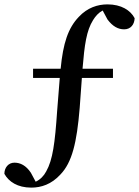

<svg xmlns="http://www.w3.org/2000/svg" viewBox="-33 -744 635 877"><path d="M118 -388H240L228 -237C218 -90 208 -14 178 39C167 60 151 76 130 86L108 45C86 12 60 -1 33 -1C5 -1 -13 22 -13 50C7 86 47 113 110 113C155 113 202 98 243 53C296 -2 318 -92 331 -251L341 -388H483V-430H344C353 -540 362 -604 392 -652C403 -670 417 -686 436 -696L458 -655C482 -623 507 -610 534 -610C564 -610 581 -632 582 -661C563 -697 521 -724 458 -724C413 -724 366 -709 327 -667C278 -616 255 -546 244 -430H118Z"/></svg>

Font: Noto Serif CJK KR SemiBold
Style: Regular
Weight: 600
Designer: Ryoko NISHIZUKA 西塚涼子 (kana & ideographs); Frank Grießhammer (Latin, Greek & Cyrillic); Wenlong ZHANG 张文龙 (bopomofo); San
Foundry: Adobe
Version: Version 2.001;hotconv 1.1.0;makeotfexe 2.6.0